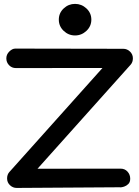

<svg xmlns="http://www.w3.org/2000/svg" viewBox="-20 -948 708 977"><path d="M589.4 4.9 64.9 8.3Q45.4 8.3 30.8 -5.6Q16.1 -19.5 16.1 -40Q16.1 -59.6 27.3 -72.3L501.5 -602.1L61.5 -601.6H61Q40 -601.6 26.1 -616.2Q12.2 -630.9 12.2 -650.9Q12.2 -670.9 27.3 -685.8Q42.5 -700.7 57.6 -700.7L607.4 -699.7Q627 -699.7 641.6 -685.5Q656.2 -671.4 656.2 -651.4Q656.2 -631.8 645 -619.1L170.9 -89.4L593.3 -89.8H593.8Q615.2 -89.8 628.9 -74.7Q642.6 -59.6 642.6 -38.6Q642.6 -21 632.8 -11.5Q623 -2 611.3 1.7Q599.6 5.4 592.8 5.4Q590.8 5.4 590.6 5.1Q590.3 4.9 589.4 4.9ZM361.8 -767.6Q328.6 -767.6 304 -791Q279.3 -814.5 279.3 -848.1Q279.3 -881.8 304 -905Q328.6 -928.2 361.8 -928.2Q395 -928.2 419.9 -905Q444.8 -881.8 444.8 -848.1Q444.8 -814.5 419.9 -791Q395 -767.6 361.8 -767.6Z"/></svg>

Font: Manjari
Style: Bold
Weight: 700
Designer: Santhosh Thottingal <santhosh.thottingal@gmail.com>
Version: Version 2.000